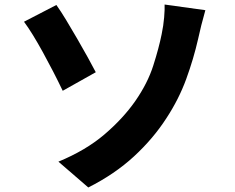

<svg xmlns="http://www.w3.org/2000/svg" viewBox="-20 -779 1040 848"><path d="M238 -65Q359 -115 441 -185Q523 -255 577 -332Q632 -411 657 -489.5Q682 -568 694 -628Q702 -666 705 -702.5Q708 -739 707 -759L887 -734Q878 -703 869 -667Q860 -631 855 -607Q835 -519 802.5 -430Q770 -341 715 -257Q657 -167 572 -88.5Q487 -10 370 49ZM229 -757Q249 -729 272.5 -690Q296 -651 321 -608Q346 -565 367.5 -526Q389 -487 403 -460L257 -378Q237 -420 214.5 -463.5Q192 -507 169.5 -548Q147 -589 125.5 -624Q104 -659 86 -683Z"/></svg>

Font: Noto Sans KR ExtraBold
Style: Regular
Weight: 800
Designer: Ryoko NISHIZUKA  (kana, bopomofo & ideographs); Paul D. Hunt (Latin, Greek & Cyrillic); Sandoll Communications , Soo-you
Foundry: Adobe
Version: Version 2.004-H2;hotconv 1.0.118;makeotfexe 2.5.65603